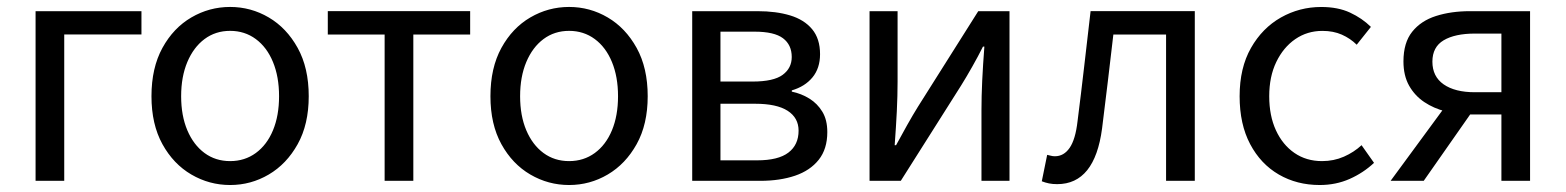

<svg xmlns="http://www.w3.org/2000/svg" viewBox="-20 -518 4486 550"><path d="M81.9 0V-486H385.2V-419.3H164V0Z M639.2 12Q579.6 12 528.1 -18.1Q476.7 -48.1 445.3 -105Q413.9 -161.9 413.9 -242.4Q413.9 -323.5 445.3 -380.8Q476.7 -438 528.1 -468Q579.6 -498.1 639.2 -498.1Q698.7 -498.1 749.9 -468Q801 -438 832.7 -380.8Q864.4 -323.5 864.4 -242.4Q864.4 -161.9 832.7 -105Q801 -48.1 749.9 -18.1Q698.7 12 639.2 12ZM639.2 -56.5Q681 -56.5 712.8 -79.7Q744.6 -102.9 762 -144.8Q779.4 -186.7 779.4 -242.4Q779.4 -298.1 762 -340.3Q744.6 -382.6 712.8 -406.1Q681 -429.6 639.2 -429.6Q597.4 -429.6 565.9 -406.1Q534.4 -382.6 516.6 -340.3Q498.9 -298.1 498.9 -242.4Q498.9 -186.7 516.6 -144.8Q534.4 -102.9 565.9 -79.7Q597.4 -56.5 639.2 -56.5Z M1081.8 0V-419.1H919V-486.1H1326.8V-419.1H1164V0Z M1610.2 12Q1550.6 12 1499.1 -18.1Q1447.7 -48.1 1416.3 -105Q1384.9 -161.9 1384.9 -242.4Q1384.9 -323.5 1416.3 -380.8Q1447.7 -438 1499.1 -468Q1550.6 -498.1 1610.2 -498.1Q1669.7 -498.1 1720.9 -468Q1772 -438 1803.7 -380.8Q1835.4 -323.5 1835.4 -242.4Q1835.4 -161.9 1803.7 -105Q1772 -48.1 1720.9 -18.1Q1669.7 12 1610.2 12ZM1610.2 -56.5Q1652 -56.5 1683.8 -79.7Q1715.6 -102.9 1733 -144.8Q1750.4 -186.7 1750.4 -242.4Q1750.4 -298.1 1733 -340.3Q1715.6 -382.6 1683.8 -406.1Q1652 -429.6 1610.2 -429.6Q1568.4 -429.6 1536.9 -406.1Q1505.4 -382.6 1487.6 -340.3Q1469.9 -298.1 1469.9 -242.4Q1469.9 -186.7 1487.6 -144.8Q1505.4 -102.9 1536.9 -79.7Q1568.4 -56.5 1610.2 -56.5Z M1962.9 0V-486H2149.9Q2203.4 -486 2243.5 -473.8Q2283.7 -461.6 2306.4 -434.4Q2329.1 -407.1 2329.1 -362.8Q2329.1 -322.6 2307.4 -296.3Q2285.8 -270.1 2248.2 -259.1V-255.5Q2275.7 -249.8 2298.7 -235.5Q2321.7 -221.2 2335.8 -197.8Q2349.9 -174.5 2349.9 -139.7Q2349.9 -91.2 2325.3 -60.3Q2300.7 -29.4 2257.5 -14.7Q2214.2 0 2157.6 0ZM2043.8 -284.4H2135.8Q2196 -284.4 2222 -303.6Q2248 -322.7 2248 -354.7Q2248 -389.5 2223 -408.4Q2198 -427.3 2141.5 -427.3H2043.8ZM2043.8 -58.7H2148.8Q2209.6 -58.7 2238.6 -81Q2267.6 -103.2 2267.6 -143.7Q2267.6 -180.5 2236.2 -200.7Q2204.9 -220.8 2143.3 -220.8H2043.8Z M2470.9 0V-486H2551.2V-284.1Q2551.2 -244.1 2549 -198.9Q2546.7 -153.8 2542.9 -102.1H2546.9Q2561.3 -128.8 2578.5 -159.5Q2595.8 -190.2 2609.5 -212.2L2782.3 -486H2871.8V0H2791.5V-202.5Q2791.5 -241.3 2793.6 -286.7Q2795.8 -332.2 2799.8 -384.5H2795.8Q2782.1 -357 2764.8 -326.5Q2747.6 -296.1 2733.2 -273.1L2560.4 0Z M3008.5 9.5Q2995.2 9.5 2985 7.4Q2974.9 5.4 2964.3 1.3L2979.7 -74.4Q2985 -73.4 2990.3 -71.9Q2995.5 -70.4 3001.9 -70.4Q3027.5 -70.4 3044.1 -94.5Q3060.8 -118.6 3066.7 -170.7Q3076.7 -249.2 3085.8 -328.2Q3094.8 -407.1 3104.1 -486.1H3402.6V0H3320.3V-419.1H3169.3Q3161.4 -352.4 3153.5 -284.8Q3145.6 -217.2 3137 -150.1Q3126.5 -70.5 3094.4 -30.5Q3062.2 9.5 3008.5 9.5Z M3760.4 12Q3695.1 12 3643.2 -18.1Q3591.3 -48.2 3561.2 -105.1Q3531 -162.1 3531 -242.3Q3531 -323.5 3563.5 -380.6Q3595.9 -437.7 3649.3 -467.9Q3702.7 -498 3764.7 -498Q3812.8 -498 3847.3 -481.9Q3881.9 -465.8 3907.1 -441L3866.4 -389.9Q3848.1 -408 3823.7 -418.8Q3799.4 -429.5 3768.3 -429.5Q3724.7 -429.5 3690.4 -405.9Q3656.2 -382.3 3636 -340.4Q3615.8 -298.5 3615.8 -242.3Q3615.8 -186.7 3634.9 -145Q3654 -103.3 3688 -79.9Q3721.9 -56.5 3767.1 -56.5Q3800.7 -56.5 3829.7 -69.2Q3858.7 -82 3880.3 -102.1L3916 -51.5Q3885.4 -22.8 3846.1 -5.4Q3806.7 12 3760.4 12Z M4280.9 0V-190.2H4190.5Q4154.9 -190.2 4121 -198.9Q4087.1 -207.5 4060 -225.6Q4032.8 -243.8 4016.5 -272.6Q4000.3 -301.5 4000.3 -342Q4000.3 -395.8 4025.4 -427.1Q4050.5 -458.5 4093.6 -472.2Q4136.7 -486 4191.1 -486H4363V0ZM4204.8 -253.8H4280.9V-421.8H4204.8Q4147.9 -421.8 4115.5 -402.6Q4083.2 -383.4 4083.2 -341.4Q4083.2 -298.8 4115.5 -276.3Q4147.9 -253.8 4204.8 -253.8ZM3963.5 0 4133.4 -231.2 4202.3 -205.7 4058.4 0Z"/></svg>

Font: Source Sans 3
Style: Regular
Weight: 200
Designer: Paul D. Hunt
Foundry: Adobe
Version: Version 3.046;hotconv 1.0.118;makeotfexe 2.5.65603